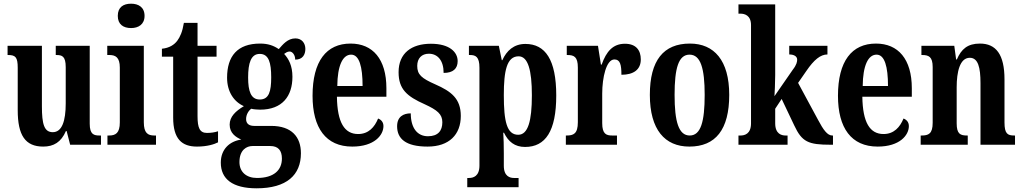

<svg xmlns="http://www.w3.org/2000/svg" viewBox="-20 -784 5539 1040"><path d="M214 10C271 10 311 -14 337 -74H341L360 0H527V-50H520C489 -50 466 -55 466 -114V-536H282V-486H285C316 -486 336 -480 336 -420V-224C336 -129 316 -68 266 -68C219 -68 207 -112 207 -208V-536H21V-486H24C64 -486 76 -474 76 -417V-187C76 -51 117 10 214 10Z M690 -632C730 -632 763 -652 763 -698C763 -745 730 -764 690 -764C648 -764 618 -745 618 -698C618 -652 648 -632 690 -632ZM562 0H825V-50H816C781 -50 759 -63 759 -122V-536H561V-486H573C606 -486 629 -473 629 -418V-121C629 -63 606 -50 571 -50H562Z M1047 10C1103 10 1142 -3 1161 -13V-73C1143 -67 1123 -64 1101 -64C1062 -64 1050 -91 1050 -155V-477H1153V-536H1050V-660H976C968 -611 955 -583 940 -563C924 -542 898 -524 857 -520V-477H918V-147C918 -31 965 10 1047 10Z M1370 236C1533 236 1610 164 1610 46C1610 -42 1560 -102 1449 -102H1357C1332 -102 1313 -112 1313 -139C1313 -165 1328 -186 1341 -195C1351 -192 1376 -190 1389 -190C1509 -190 1564 -263 1564 -368C1564 -428 1544 -465 1519 -492C1528 -498 1536 -505 1549 -505C1562 -505 1579 -489 1579 -461C1620 -461 1634 -489 1634 -519C1634 -550 1615 -576 1580 -576C1538 -576 1512 -543 1490 -518C1462 -537 1432 -548 1389 -548C1266 -548 1210 -480 1210 -363C1210 -286 1248 -232 1301 -209C1256 -182 1224 -152 1224 -109C1224 -63 1257 -41 1287 -28C1223 -19 1176 25 1176 97C1176 186 1240 236 1370 236ZM1387 -245C1339 -245 1324 -290 1324 -364C1324 -442 1339 -492 1387 -492C1436 -492 1449 -444 1449 -365C1449 -289 1437 -245 1387 -245ZM1372 180C1314 180 1277 147 1277 94C1277 27 1317 7 1347 7H1444C1486 7 1507 30 1507 75C1507 137 1464 180 1372 180Z M1888 10C2008 10 2057 -52 2057 -101C2057 -123 2044 -136 2028 -142C2009 -95 1976 -58 1920 -58C1846 -58 1807 -120 1805 -260H2073V-306C2073 -464 1999 -548 1879 -548C1748 -548 1673 -453 1673 -265C1673 -91 1745 10 1888 10ZM1944 -318H1807C1808 -428 1836 -488 1882 -488C1926 -488 1944 -423 1944 -318Z M2296 10C2413 10 2476 -55 2476 -156C2476 -250 2424 -289 2338 -327C2263 -360 2240 -380 2240 -427C2240 -468 2264 -493 2303 -493C2350 -493 2383 -457 2383 -389C2434 -389 2459 -412 2459 -453C2459 -501 2416 -547 2314 -547C2209 -547 2139 -496 2139 -393C2139 -301 2184 -262 2281 -219C2348 -188 2376 -166 2376 -122C2376 -76 2353 -46 2298 -46C2241 -46 2205 -90 2205 -170C2165 -170 2131 -152 2131 -100C2131 -33 2177 10 2296 10Z M2511 230H2789V180H2764C2743 180 2709 172 2709 114V47C2709 4 2708 -34 2706 -65H2710C2733 -17 2768 12 2824 12C2935 12 2993 -74 2993 -267C2993 -460 2934 -546 2826 -546C2763 -546 2724 -509 2701 -458H2698L2682 -536H2520V-486H2526C2556 -486 2577 -477 2577 -417V113C2577 171 2543 180 2521 180H2511ZM2787 -54C2725 -54 2709 -127 2709 -269C2709 -400 2725 -479 2789 -479C2840 -479 2861 -404 2861 -268C2861 -128 2840 -54 2787 -54Z M3045 0H3322V-50H3296C3264 -50 3242 -58 3242 -117V-277C3242 -364 3264 -462 3308 -462C3339 -462 3346 -434 3346 -379C3412 -379 3451 -407 3451 -462C3451 -512 3425 -547 3365 -547C3300 -547 3264 -505 3239 -434H3235L3219 -536H3050V-486H3053C3089 -486 3110 -477 3110 -418V-122C3110 -59 3086 -50 3049 -50H3045Z M3714 10C3856 10 3930 -82 3930 -270C3930 -457 3848 -548 3717 -548C3574 -548 3500 -457 3500 -270C3500 -82 3581 10 3714 10ZM3716 -50C3656 -50 3634 -125 3634 -270C3634 -414 3655 -488 3715 -488C3775 -488 3797 -414 3797 -270C3797 -125 3776 -50 3716 -50Z M3980 0H4246V-50H4235C4214 -50 4179 -58 4179 -116V-195L4214 -248L4282 -105C4324 -15 4358 0 4480 0H4492V-50H4488C4462 -50 4440 -80 4411 -135L4303 -335L4348 -400C4389 -460 4424 -489 4462 -489V-536H4255V-489C4282 -489 4298 -478 4298 -461C4298 -451 4296 -434 4274 -406L4175 -263C4176 -273 4179 -342 4179 -377V-760H3980V-710H3991C4012 -710 4048 -702 4048 -648V-116C4048 -58 4013 -50 3991 -50H3980Z M4734 10C4854 10 4903 -52 4903 -101C4903 -123 4890 -136 4874 -142C4855 -95 4822 -58 4766 -58C4692 -58 4653 -120 4651 -260H4919V-306C4919 -464 4845 -548 4725 -548C4594 -548 4519 -453 4519 -265C4519 -91 4591 10 4734 10ZM4790 -318H4653C4654 -428 4682 -488 4728 -488C4772 -488 4790 -423 4790 -318Z M4967 0H5222V-50H5218C5182 -50 5162 -58 5162 -116V-312C5162 -394 5179 -471 5233 -471C5278 -471 5291 -419 5291 -334V0H5478V-50H5474C5438 -50 5421 -59 5421 -121V-354C5421 -489 5375 -548 5288 -548C5221 -548 5187 -518 5163 -462H5159L5149 -536H4971V-486H4975C5010 -486 5032 -477 5032 -421V-119C5032 -59 5009 -50 4972 -50H4967Z"/></svg>

Font: Noto Serif Georgian ExtraCondensed Bold
Style: Regular
Weight: 700
Width: 2
Designer: Monotype Design Team, Akaki Razmadze
Foundry: Google LLC
Version: Version 2.003